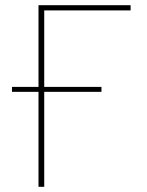

<svg xmlns="http://www.w3.org/2000/svg" viewBox="-20 -718 566 738"><path d="M128 0V-365H26V-384H128V-698H482V-678H150V-384H370V-365H150V0Z"/></svg>

Font: IBM Plex Sans Thin
Style: Regular
Weight: 250
Designer: Mike Abbink, Paul van der Laan, Pieter van Rosmalen
Foundry: Bold Monday
Version: Version 3.201